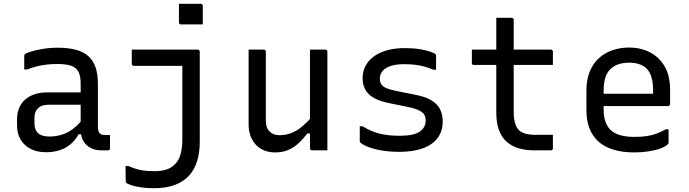

<svg xmlns="http://www.w3.org/2000/svg" viewBox="-20 -794 3640 1014"><path d="M497 -351V-126Q497 -113 499.5 -104Q502 -95 507 -90Q512 -85 519 -83Q526 -81 536 -81H561V-11Q561 -5 558 -2.5Q555 0 550 0H515Q492 0 472 -7Q452 -14 437 -28Q422 -42 414 -62Q410 -73 408 -85H395Q378 -54 353.5 -33Q329 -12 296 -1Q263 10 223 10Q176 10 142 -7.5Q108 -25 89 -56.5Q70 -88 70 -132V-164Q70 -197 81 -223.5Q92 -250 112.5 -268Q133 -286 162 -296Q191 -306 227 -306H406V-352Q406 -392 394.5 -414.5Q383 -437 356 -446.5Q329 -456 283 -456Q254 -456 227 -453Q200 -450 174.5 -443.5Q149 -437 123 -427H108V-499Q108 -502 109 -504Q110 -506 111 -507Q116 -513 141.5 -521Q167 -529 204.5 -535.5Q242 -542 283 -542Q339 -542 379.5 -531.5Q420 -521 446 -498Q472 -475 484.5 -439Q497 -403 497 -351ZM162 -142Q162 -108 181.5 -90.5Q201 -73 240 -73Q274 -73 304.5 -82Q335 -91 364 -112Q384 -127 406 -151V-241H240Q219 -241 204.5 -236.5Q190 -232 180 -221Q171 -213 166.5 -200.5Q162 -188 162 -172Z M1024 -532Q1027 -532 1029.5 -530.5Q1032 -529 1033.5 -526.5Q1035 -524 1035 -521V-47Q1035 14 1020 60Q1005 106 975 137Q945 168 899.5 184Q854 200 793 200Q759 200 728.5 196Q698 192 676 185Q654 178 646 171Q646 169 645 167Q644 165 644 163Q644 143 643.5 123Q643 103 643 83H659Q679 92 700.5 98.5Q722 105 746 107.5Q770 110 797 110Q833 110 860 101Q887 92 905 72Q919 58 927 39.5Q935 21 939 -4Q943 -29 943 -58V-446H687Q682 -446 679 -449Q676 -452 676 -457V-532ZM925 -774Q939 -774 953.5 -774Q968 -774 982.5 -774Q997 -774 1011.5 -774Q1026 -774 1040 -774Q1045 -774 1048 -771Q1051 -768 1051 -763V-665Q1037 -665 1022.5 -665Q1008 -665 993.5 -665Q979 -665 964.5 -665Q950 -665 936 -665Q931 -665 928 -668Q925 -671 925 -676Z M1373 -532Q1377 -532 1379 -530.5Q1381 -529 1382.5 -527Q1384 -525 1384 -521V-157Q1384 -119 1403.5 -99.5Q1423 -80 1456 -80Q1480 -80 1502 -86Q1524 -92 1545.5 -104.5Q1567 -117 1588 -137Q1603 -150 1617 -166V-532H1698Q1702 -532 1704 -530.5Q1706 -529 1707.5 -527Q1709 -525 1709 -521V0H1628Q1625 0 1622.5 -1.5Q1620 -3 1618.5 -5Q1617 -7 1617 -11V-89H1603Q1580 -59 1555 -36Q1530 -13 1500 -1Q1470 11 1433 11Q1400 11 1374 0Q1348 -11 1330 -31Q1312 -51 1302.5 -77.5Q1293 -104 1293 -136V-532Z M2091 -77Q2166 -77 2197 -99Q2228 -121 2228 -157Q2228 -176 2220.5 -188.5Q2213 -201 2193 -211Q2173 -221 2135 -229L2037 -249Q1987 -259 1956 -276Q1925 -293 1910 -319.5Q1895 -346 1895 -381Q1895 -415 1909.5 -444Q1924 -473 1952.5 -494.5Q1981 -516 2022.5 -528Q2064 -540 2119 -540Q2164 -540 2198.5 -534Q2233 -528 2254.5 -520.5Q2276 -513 2280 -507Q2282 -506 2282.5 -504.5Q2283 -503 2283 -502Q2283 -501 2283 -499V-426H2268Q2242 -437 2219.5 -443Q2197 -449 2172 -452Q2147 -455 2114 -455Q2072 -455 2044 -446Q2016 -437 2001 -419.5Q1986 -402 1986 -379Q1986 -362 1993 -350Q2000 -338 2018.5 -329.5Q2037 -321 2071 -314L2171 -294Q2225 -284 2257 -265Q2289 -246 2303.5 -218Q2318 -190 2318 -152Q2318 -101 2291 -65Q2264 -29 2212.5 -10.5Q2161 8 2088 8Q2049 8 2014.5 3.5Q1980 -1 1953.5 -8.5Q1927 -16 1909 -24.5Q1891 -33 1883 -41Q1882 -43 1881 -44.5Q1880 -46 1880 -48V-127H1895Q1916 -114 1937.5 -104.5Q1959 -95 1982 -89Q2005 -83 2032 -80Q2059 -77 2091 -77Z M2472 -532H2601V-700H2682Q2686 -700 2688 -698.5Q2690 -697 2691.5 -695Q2693 -693 2693 -689V-532H2889Q2894 -532 2897 -529Q2900 -526 2900 -521V-451H2693V-207Q2693 -170 2699.5 -146Q2706 -122 2720 -107Q2734 -94 2755.5 -88Q2777 -82 2808 -82H2900V-47V-11Q2900 -6 2897.5 -3Q2895 0 2889 0H2802Q2758 0 2722 -10Q2686 -20 2658.5 -43Q2631 -66 2616 -104.5Q2601 -143 2601 -201V-451H2483Q2480 -451 2478 -451.5Q2476 -452 2474.5 -453.5Q2473 -455 2472.5 -457Q2472 -459 2472 -462Z M3303 -543Q3362 -543 3411 -518.5Q3460 -494 3489.5 -444.5Q3519 -395 3519 -318V-245Q3519 -242 3517.5 -239.5Q3516 -237 3514 -235.5Q3512 -234 3508 -234H3168V-211Q3168 -189 3172 -170.5Q3176 -152 3183.5 -137Q3191 -122 3202 -110Q3222 -90 3254.5 -80.5Q3287 -71 3330 -71Q3366 -71 3394 -75Q3422 -79 3446.5 -88Q3471 -97 3496 -111H3511V-40Q3511 -38 3510 -36Q3509 -34 3507 -32Q3495 -20 3468 -10Q3441 0 3405 5.5Q3369 11 3329 11Q3268 11 3220 -3.5Q3172 -18 3140.5 -46.5Q3109 -75 3093 -116Q3077 -157 3077 -211V-315Q3077 -373 3094.5 -416Q3112 -459 3143 -487Q3174 -515 3215 -529Q3256 -543 3303 -543ZM3168 -299H3429V-319Q3429 -358 3420.5 -386.5Q3412 -415 3394 -433Q3378 -448 3355 -455.5Q3332 -463 3303 -463Q3238 -463 3203 -428.5Q3168 -394 3168 -316Z"/></svg>

Font: Code D OnePiece
Style: Regular
Weight: 400
Version: Version 1.085; ttfautohint (v1.8.4.7-5d5b);Nerd Fonts 3.0.2